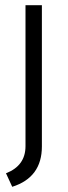

<svg xmlns="http://www.w3.org/2000/svg" viewBox="-20 -550 260 738"><path d="M27 168 3 116Q78 87 78 12V-530H141V13Q141 132 27 168Z"/></svg>

Font: Roundo
Style: Regular
Weight: 400
Designer: Namrata Goyal (Gurmukhi), Shiva Nallaperumal (Latin)
Foundry: Indian Type Foundry
Version: Version 1.000;PS 1.0;hotconv 1.0.88;makeotf.lib2.5.647800